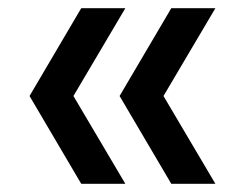

<svg xmlns="http://www.w3.org/2000/svg" viewBox="-20 -516 577 468"><path d="M178 -68 52 -282 178 -496H285.5L159 -282L285.5 -68ZM397.5 -68 271.5 -282 397.5 -496H505L378.5 -282L505 -68Z"/></svg>

Font: Encode Sans Condensed Thin Medium
Style: Regular
Weight: 500
Version: Version 3.002